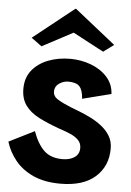

<svg xmlns="http://www.w3.org/2000/svg" viewBox="-64 -1044 749 1099"><g transform="rotate(5 310.0 -494.5)"><path d="M325 8Q233 8 168.5 -21.5Q104 -51 64.5 -100Q25 -149 8 -206L154 -279Q181 -205 219.5 -169Q258 -133 325 -133Q367 -133 394 -151.5Q421 -170 421 -205Q421 -233 403 -251Q385 -269 356 -281.5Q327 -294 293 -305Q223 -330 172.5 -356Q122 -382 94.5 -420Q67 -458 67 -515Q67 -579 102 -622Q137 -665 194.5 -687Q252 -709 320 -709Q382 -709 438.5 -688Q495 -667 532 -626.5Q569 -586 572 -529L407 -487Q404 -535 385.5 -556.5Q367 -578 320 -578Q292 -578 267.5 -561Q243 -544 243 -515Q243 -487 270.5 -470Q298 -453 347 -433Q368 -425 399 -413Q430 -401 464 -384Q498 -367 528 -343.5Q558 -320 576.5 -289Q595 -258 595 -217Q595 -116 525.5 -54Q456 8 325 8ZM149 -766 89 -810 324 -997H328L563 -810L503 -766L326 -860Z"/></g></svg>

Font: Panamera Black
Style: Regular
Weight: 900
Designer: Bastien Sozeau
Foundry: NBR — Bastien Sozeau
Version: Version 3.002; ttfautohint (v1.8.4.7-5d5b);gftools[0.9.33]